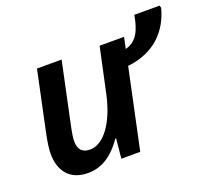

<svg xmlns="http://www.w3.org/2000/svg" viewBox="-110 -765 1008 916"><g transform="rotate(-20 393.5 -307.0)"><path d="M191 10C272 10 327 -41 368 -100H372L362 0H458L544 -405C680 -420 758 -502 787 -612L783 -624H655C642 -549 619 -499 561 -485L573 -542H449L400 -314C370 -176 306 -92 238 -92C198 -92 179 -113 179 -156C179 -171 182 -192 187 -216L256 -542H131L66 -235C59 -200 53 -164 53 -139C53 -45 102 10 191 10Z"/></g></svg>

Font: Noto Sans SemiBold
Style: Italic
Weight: 600
Italic angle: -12°
Designer: Monotype Design Team
Foundry: Monotype Imaging Inc.
Version: Version 2.013